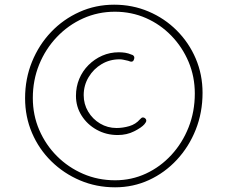

<svg xmlns="http://www.w3.org/2000/svg" viewBox="-20 -785 962 819"><path d="M471 14Q391 14 321.5 -15.5Q252 -45 199 -97Q146 -149 116.5 -218Q87 -287 87 -366Q87 -449 116.5 -521.5Q146 -594 198 -648.5Q250 -703 319 -734Q388 -765 467 -765Q545 -765 613.5 -736Q682 -707 734 -655Q786 -603 815 -535Q844 -467 844 -389Q844 -305 815 -232Q786 -159 734.5 -103.5Q683 -48 615.5 -17Q548 14 471 14ZM471 -16Q541 -16 602.5 -44.5Q664 -73 711 -124Q758 -175 784.5 -242Q811 -309 811 -386Q811 -458 784.5 -521Q758 -584 711 -632.5Q664 -681 602.5 -708Q541 -735 470 -735Q398 -735 334.5 -706.5Q271 -678 222.5 -627Q174 -576 147 -509.5Q120 -443 120 -367Q120 -294 147.5 -230.5Q175 -167 223 -119Q271 -71 334.5 -43.5Q398 -16 471 -16ZM482 -209Q433 -209 392.5 -231.5Q352 -254 328 -292Q304 -330 304 -376Q304 -415 318 -448.5Q332 -482 357.5 -507.5Q383 -533 416 -547.5Q449 -562 487 -562Q501 -562 514 -560Q527 -558 541 -552Q546 -551 549.5 -547.5Q553 -544 553 -539Q553 -534 550 -528Q547 -522 540 -522Q536 -522 531.5 -524Q527 -526 521 -527Q513 -529 505 -530.5Q497 -532 490 -532Q448 -532 413.5 -511.5Q379 -491 358 -456Q337 -421 337 -379Q337 -341 356 -309Q375 -277 407 -258Q439 -239 477 -239Q504 -239 531.5 -247Q559 -255 577 -276Q581 -280 583.5 -282Q586 -284 590 -284Q595 -284 599.5 -280Q604 -276 604 -271Q604 -267 602 -263.5Q600 -260 596 -255Q584 -241 552.5 -225Q521 -209 482 -209Z"/></svg>

Font: Playpen Sans Thin
Style: Regular
Weight: 250
Designer: Laura Meseguer, Veronika Burian, José Scaglione
Foundry: TypeTogether
Version: Version 1.001